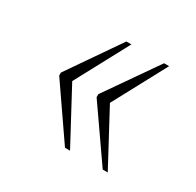

<svg xmlns="http://www.w3.org/2000/svg" viewBox="-91 -550 571 560"><g transform="rotate(30 195.0 -270.0)"><path d="M314 -91 193 -265V-275L314 -449H331L235 -270L331 -91ZM187 -91 67 -265V-275L187 -449H204L108 -270L204 -91Z"/></g></svg>

Font: Noto Serif Khmer Condensed Thin
Style: Regular
Weight: 250
Width: 3
Designer: Danh Hong and the Monotype Design Team
Foundry: Monotype Imaging Inc.
Version: Version 2.004